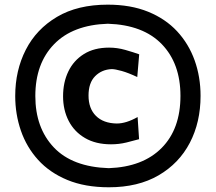

<svg xmlns="http://www.w3.org/2000/svg" viewBox="-20 -791 926 825"><path d="M447.8 13.7Q345.2 13.7 269.3 -17.8Q193.4 -49.3 143.8 -104Q94.2 -158.7 69.8 -229.5Q45.4 -300.3 45.4 -378.4Q45.4 -488.3 90.8 -577.1Q136.2 -666 224.9 -718.5Q313.5 -771 442.9 -771Q541.5 -771 616.2 -740.7Q690.9 -710.4 741 -656.5Q791 -602.5 816.4 -531.5Q841.8 -460.4 841.8 -378.9Q841.8 -266.1 795.7 -177.5Q749.5 -88.9 661.4 -37.6Q573.2 13.7 447.8 13.7ZM447.3 -68.4Q593.8 -73.7 674.6 -155.3Q755.4 -236.8 755.4 -378.9Q755.4 -518.1 675.3 -601.1Q595.2 -684.1 443.4 -689Q293 -684.1 212.4 -601.1Q131.8 -518.1 131.8 -378.4Q131.8 -241.7 211.2 -157.7Q290.5 -73.7 447.3 -68.4ZM457 -170.9Q391.6 -170.9 345.5 -197.8Q299.3 -224.6 275.1 -271.5Q251 -318.4 251 -377.4Q251 -437 273.7 -484.1Q296.4 -531.2 340.6 -558.8Q384.8 -586.4 448.7 -586.4Q483.9 -586.4 518.8 -576.4Q553.7 -566.4 578.1 -557.6L569.8 -460Q531.7 -478 502.9 -486.1Q474.1 -494.1 460 -494.1Q417 -492.2 388.7 -463.6Q360.4 -435.1 360.4 -380.4Q360.4 -324.7 392.3 -293Q424.3 -261.2 481.9 -260.3Q522 -260.3 571.3 -288.1L577.6 -192.9Q555.2 -186.5 523.2 -178.7Q491.2 -170.9 457 -170.9Z"/></svg>

Font: Pinar DS4-SemiBold
Style: Regular
Weight: 600
Designer: Amin Abedi
Version: Version 2.000